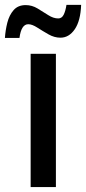

<svg xmlns="http://www.w3.org/2000/svg" viewBox="-63 -760 350 780"><path d="M164.1 0H61.5V-541.5H164.1ZM-43 -606Q-41 -637.2 -33.2 -668Q-25.4 -698.7 -7.6 -719Q10.3 -739.3 41.5 -739.3Q66.9 -739.3 89.6 -725.6Q112.3 -711.9 133.1 -698.5Q153.8 -685.1 173.8 -685.1Q188 -685.1 195.6 -700Q203.1 -714.8 207 -740.2H266.6Q264.2 -675.3 240.7 -641.1Q217.3 -606.9 182.6 -606.9Q157.7 -606.9 133.8 -620.6Q109.9 -634.3 88.6 -647.9Q67.4 -661.6 51.8 -661.6Q23.4 -661.6 16.1 -606Z"/></svg>

Font: Open Sans Condensed SemiBold
Style: Regular
Weight: 600
Width: 3
Designer: Monotype Design Team
Foundry: Monotype Imaging Inc.
Version: Version 3.000; ttfautohint (v1.8.4)